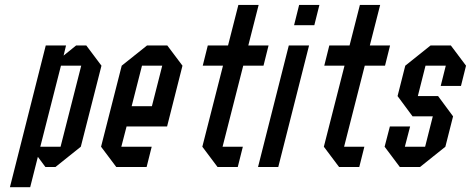

<svg xmlns="http://www.w3.org/2000/svg" viewBox="-20 -687 1938 790"><path d="M230.8 -416.7 145.8 -83.3H229.2L314.2 -416.7ZM168.3 -500H251.7L241.7 -458.3L293.3 -500H335L397.5 -416.7L312.5 -83.3L208.3 0H166.7L135.8 -41.7L104.2 83.3H20.8Z M604.2 -83.3 583.3 0H458.3L395.8 -83.3L480.8 -416.7L585 -500H668.3L730.8 -416.7L667.5 -166.7H500.8L479.2 -83.3ZM521.7 -250H605L647.5 -416.7H564.2Z M895.8 -83.3H979.2L958.3 0H875L812.5 -83.3L897.5 -416.7H814.2L835 -500H918.3L960.8 -666.7H1044.2L1001.7 -500H1085L1064.2 -416.7H980.8Z M1125 0H1041.7L1168.3 -500H1251.7ZM1273.3 -583.3H1190L1210.8 -666.7H1294.2Z M1395.8 -83.3H1479.2L1458.3 0H1375L1312.5 -83.3L1397.5 -416.7H1314.2L1335 -500H1418.3L1460.8 -666.7H1544.2L1501.7 -500H1585L1564.2 -416.7H1480.8Z M1562.5 -83.3 1584.2 -166.7H1667.5L1645.8 -83.3H1729.2L1760.8 -208.3H1677.5L1615.8 -291.7L1647.5 -416.7L1751.7 -500H1835L1897.5 -416.7L1876.7 -333.3H1793.3L1814.2 -416.7H1730.8L1699.2 -291.7H1782.5L1844.2 -208.3L1812.5 -83.3L1708.3 0H1625Z"/></svg>

Font: Yulong
Style: Italic
Weight: 400
Italic angle: -14.25°
Designer: GGBotNet
Foundry: f0n7.com
Version: 1.00